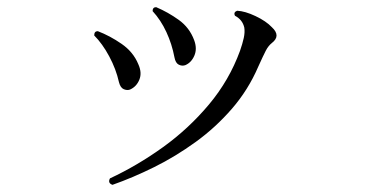

<svg xmlns="http://www.w3.org/2000/svg" viewBox="-20 -514 1040 536"><path d="M294 2Q280 -3 287 -16Q364 -52 435.5 -103.5Q507 -155 563.5 -222.5Q620 -290 650 -372Q657 -392 660.5 -408Q664 -424 662 -437Q657 -459 636 -470Q631 -480 642 -484Q664 -483 693.5 -469Q723 -455 739 -438Q765 -414 739 -394Q729 -386 722 -372.5Q715 -359 701 -328Q673 -263 627.5 -210.5Q582 -158 526 -117.5Q470 -77 410.5 -47.5Q351 -18 294 2ZM343 -264Q335 -261 325.5 -265Q316 -269 312 -285Q304 -321 285 -356.5Q266 -392 243 -415Q243 -427 253 -427Q287 -414 319.5 -391.5Q352 -369 366 -335Q377 -311 369 -291.5Q361 -272 343 -264ZM497 -332Q488 -329 479 -333.5Q470 -338 467 -354Q460 -391 444.5 -424.5Q429 -458 406 -483Q406 -494 416 -494Q449 -480 479 -458.5Q509 -437 522 -402Q531 -378 522.5 -358.5Q514 -339 497 -332Z"/></svg>

Font: Zen Old Mincho Medium
Style: Regular
Weight: 500
Designer: Yoshimichi Ohira
Foundry: Positype
Version: Version 1.500